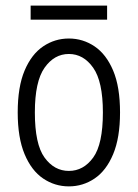

<svg xmlns="http://www.w3.org/2000/svg" viewBox="-20 -655 490 683"><path d="M43 -255Q43 -346 67.5 -404Q92 -462 133.5 -490Q175 -518 225 -518Q275 -518 316.5 -490Q358 -462 382.5 -404Q407 -346 407 -255Q407 -165 382.5 -106.5Q358 -48 316.5 -20Q275 8 225 8Q175 8 133.5 -20Q92 -48 67.5 -106.5Q43 -165 43 -255ZM104 -255Q104 -142 138.5 -94.5Q173 -47 225 -47Q277 -47 311.5 -94.5Q346 -142 346 -255Q346 -365 311.5 -414Q277 -463 225 -463Q173 -463 138.5 -414Q104 -365 104 -255ZM89 -585V-635H361V-585Z"/></svg>

Font: Radio Canada Condensed Light
Style: Regular
Weight: 300
Width: 3
Designer: Charles Daoud, Etienne Aubert Bonn, Alexandre Saumier Demers, Jacques Le Bailly
Foundry: Radio-Canada
Version: Version 2.104; ttfautohint (v1.8.4.7-5d5b);gftools[0.9.28.de